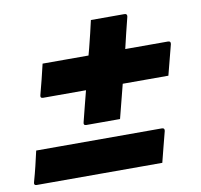

<svg xmlns="http://www.w3.org/2000/svg" viewBox="-67 -668 734 700"><g transform="rotate(-10 300.0 -318.0)"><path d="M112 -471H282Q286 -484 289 -497Q296 -524 302 -549.5Q308 -575 313 -597H437Q448 -597 446 -586Q431 -527 418 -471H576Q587 -471 585 -460Q577 -429 570.5 -404Q564 -379 556 -348H387Q371 -284 355 -223H230Q219 -223 222 -234Q229 -263 236.5 -291.5Q244 -320 251 -348H92Q81 -348 84 -359Q92 -390 98.5 -415Q105 -440 112 -471ZM34 -163H499Q510 -163 508 -152Q500 -121 493.5 -96Q487 -71 479 -39H14Q3 -39 6 -50Q15 -82 21 -107Q27 -132 34 -163Z"/></g></svg>

Font: Recursive Sn Lnr St
Style: Bold Italic
Weight: 700
Italic angle: -15°
Version: Version 1.079;hotconv 1.0.112;makeotfexe 2.5.65598; ttfautoh